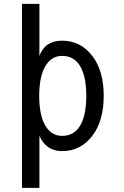

<svg xmlns="http://www.w3.org/2000/svg" viewBox="-20 -752 626 968"><path d="M293 -470.2Q233.4 -470.2 202.6 -407.2Q177.7 -356 177.7 -268.6Q177.7 -181.2 202.6 -129.9Q233.4 -66.9 293 -66.9Q359.4 -66.9 390.1 -129.9Q415 -181.2 415 -268.6Q415 -356 390.1 -407.2Q359.4 -470.2 293 -470.2ZM90.8 -732.4H178.7V-469.7Q206.1 -546.9 293 -546.9Q387.2 -546.9 446.3 -468.8Q502.9 -394 502.9 -268.6Q502.9 -143.1 446.3 -68.4Q387.2 9.8 293 9.8Q212.4 9.8 178.7 -67.4V195.3H90.8Z"/></svg>

Font: Consola Mono
Style: Book
Weight: 400
Monospace: yes
Version: Version 2.001